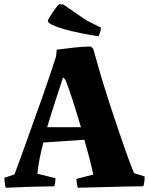

<svg xmlns="http://www.w3.org/2000/svg" viewBox="-20 -877 701 904"><path d="M7 7Q4 -2 2.5 -15Q1 -28 1 -40L48 -56Q55 -74 69 -112Q83 -150 101 -200.5Q119 -251 139.5 -308Q160 -365 180 -421.5Q200 -478 216.5 -527.5Q233 -577 244 -612L247 -643Q283 -648 328.5 -653Q374 -658 408 -658L419 -647Q434 -592 454 -524.5Q474 -457 497 -386.5Q520 -316 542 -251.5Q564 -187 582 -137.5Q600 -88 611 -62L661 -46Q661 -19 655 0Q565 1 484 3.5Q403 6 346 7Q344 -2 342 -13Q340 -24 340 -35L419 -55Q413 -85 402 -128Q391 -171 377 -219L184 -206Q174 -167 166.5 -129.5Q159 -92 156 -59L241 -38Q241 -16 236 0Q167 1 108.5 3Q50 5 7 7ZM202 -278H361Q343 -340 324 -399.5Q305 -459 288 -501L277 -513Q262 -467 241.5 -404Q221 -341 202 -278ZM444 -706Q256 -736 209 -770L205 -781Q216 -801 232.5 -825.5Q249 -850 259 -857L278 -856L387 -781L455 -747L454 -734Q452 -728 449.5 -720.5Q447 -713 444 -706Z"/></svg>

Font: Labrada
Style: Bold
Weight: 700
Designer: Mercedes Jáuregui
Foundry: Omnibus-Type Team
Version: Version 1.000; ttfautohint (v1.8.4.7-5d5b)